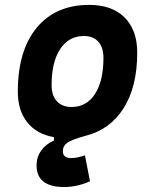

<svg xmlns="http://www.w3.org/2000/svg" viewBox="-20 -547 626 774"><path d="M239.3 207Q127.4 207 127.4 119.6Q127.4 86.4 146 60.1Q164.6 33.7 197.3 20V5.9Q127.9 -6.3 89.8 -54Q51.8 -101.6 51.8 -177.7Q51.8 -342.8 127.9 -435.1Q204.1 -527.3 339.8 -527.3Q431.2 -527.3 482.2 -476.6Q533.2 -425.8 533.2 -335Q533.2 -197.8 478.5 -111.1Q423.8 -24.4 324.7 0.5Q270 15.6 251.7 28.3Q233.4 41 233.4 62.5Q233.4 90.3 267.1 90.3Q280.3 90.3 294.2 87.2Q308.1 84 322.3 79.1L342.8 183.6Q321.8 193.8 293.5 200.4Q265.1 207 239.3 207ZM268.6 -115.7Q329.1 -115.7 363 -168.2Q397 -220.7 397 -314Q397 -355.5 376.5 -378.7Q356 -401.9 318.8 -401.9Q257.3 -401.9 222.7 -349.4Q188 -296.9 188 -203.6Q188 -162.1 209.2 -138.9Q230.5 -115.7 268.6 -115.7Z"/></svg>

Font: Cascadia Code PL
Style: Bold Italic
Weight: 700
Italic angle: -10°
Monospace: yes
Designer: Aaron Bell
Foundry: Saja Typeworks
Version: Version 2404.023; ttfautohint (v1.8.4)